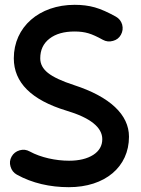

<svg xmlns="http://www.w3.org/2000/svg" viewBox="-20 -733 588 801"><path d="M484.4 -587.9C491.7 -601.1 493.7 -615.2 489.7 -630.4C485.4 -645 476.6 -656.2 463.4 -663.6C430.7 -681.6 401.9 -694.8 376 -702.1C350.1 -709.5 321.8 -712.9 291.5 -712.9C143.6 -712.9 37.6 -620.6 37.6 -489.7C37.6 -388.7 110.8 -315.9 256.8 -271.5C356.9 -241.7 406.7 -201.7 406.7 -152.3C406.7 -125 394 -103 369.1 -86.9C343.8 -70.8 310.1 -62.5 268.1 -62.5C212.9 -62.5 150.4 -75.7 104 -101.1C90.8 -108.4 77.1 -110.4 62 -106C46.9 -101.6 35.6 -92.8 28.3 -79.6C21 -66.4 19.5 -52.7 23.9 -38.1C28.3 -22.9 37.1 -11.7 50.3 -4.4C114.3 31.2 189 47.9 267.1 47.9C418 47.9 518.1 -36.6 518.1 -162.6C518.1 -254.4 439 -329.1 289.1 -377.9C237.8 -394.5 201.7 -411.6 180.2 -428.7C158.7 -445.8 147.9 -465.8 147.9 -489.7C147.9 -524.4 160.6 -551.8 186.5 -571.8C212.4 -591.8 247.1 -601.6 291.5 -601.6C313 -601.6 332 -599.1 348.6 -594.2C365.2 -589.4 385.3 -580.1 409.2 -566.9C422.4 -559.6 436.5 -558.1 451.7 -562.5C466.3 -566.4 477.1 -574.7 484.4 -587.9Z"/></svg>

Font: Mikhak SemiBold
Style: Regular
Weight: 600
Designer: Amin Abedi
Version: Version 3.2